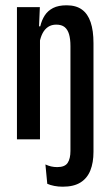

<svg xmlns="http://www.w3.org/2000/svg" viewBox="-20 -526 414 725"><path d="M246 -10V-352Q246 -378.5 240.8 -396.5Q235.5 -414.5 224 -423.8Q212.5 -433 192.5 -433Q174.5 -433 161.8 -424.5Q149 -416 141 -400.8Q133 -385.5 129.5 -366L111 -426.5H132Q137.5 -450 149 -467.8Q160.5 -485.5 180.5 -495.8Q200.5 -506 231.5 -506Q267 -506 289.2 -490Q311.5 -474 322.2 -442.2Q333 -410.5 333 -363V-10ZM44 0V-499H130.5L127 -416.5L131 -413V0ZM217 179Q200 179 184.8 176Q169.5 173 158.5 168L151.5 95Q162.5 100 173.2 102.5Q184 105 196 105Q225 105 235.5 89Q246 73 246 44V-127H333V47.5Q333 88 321.2 117.5Q309.5 147 284 163Q258.5 179 217 179Z"/></svg>

Font: Anek Latin Condensed Medium
Style: Regular
Weight: 500
Width: 3
Designer: Yesha Goshar
Foundry: Ek Type
Version: Version 1.003